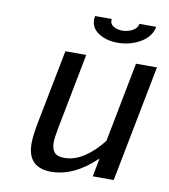

<svg xmlns="http://www.w3.org/2000/svg" viewBox="-81 -777 756 859"><g transform="rotate(10 297.0 -348.0)"><path d="M559.6 -708Q550.8 -662.1 504.4 -635Q458 -607.9 401.4 -607.9Q350.1 -607.9 314.9 -630.6Q279.8 -653.3 279.8 -691.9Q279.8 -696.3 281.7 -708H357.4Q356.9 -705.6 356.9 -701.2Q356.9 -684.1 373 -674.6Q389.2 -665 412.1 -665Q438 -665 458.7 -676.5Q479.5 -688 483.4 -708ZM206.1 -185.1Q197.3 -139.2 197.3 -118.7Q197.3 -90.3 210.4 -74.7Q223.6 -59.1 256.3 -59.1Q302.2 -59.1 346.9 -88.9Q391.6 -118.7 428.7 -167.5L499 -529.8H594.2L491.2 0H396L412.1 -84Q312.5 12.2 208.5 12.2Q100.6 12.2 100.6 -98.1Q100.6 -135.7 114.3 -203.1L178.2 -529.8H272.9Z"/></g></svg>

Font: Aurulent Sans
Style: Italic
Weight: 400
Italic angle: -11°
Version: Version 2007.05.04